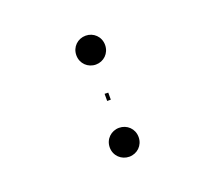

<svg xmlns="http://www.w3.org/2000/svg" viewBox="-88 -677 785 702"><g transform="rotate(-20 304.5 -325.5)"><path d="M297.9 -309.1H312V-336.4L297.9 -336.9ZM248.5 -146C248.5 -113.3 274.4 -89.8 304.7 -89.8C335.4 -89.8 360.8 -113.3 360.8 -146C360.8 -178.7 335.4 -202.1 304.7 -202.1C274.4 -202.1 248.5 -178.7 248.5 -146ZM249 -504.4C249 -471.7 274.4 -448.2 305.2 -448.2C335.4 -448.2 360.8 -471.7 360.8 -504.4C360.8 -537.1 335.4 -560.5 305.2 -560.5C274.4 -560.5 249 -537.1 249 -504.4Z"/></g></svg>

Font: Wand UI Pro Bold
Style: Regular
Weight: 700
Designer: Andreas Faust
Version: Version 1.003;FEAKit 1.0